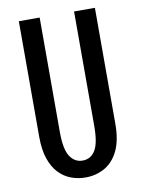

<svg xmlns="http://www.w3.org/2000/svg" viewBox="-81 -757 613 825"><g transform="rotate(-10 225.0 -344.5)"><path d="M225.6 11Q191.6 11 161.5 -0.6Q131.4 -12.1 108.5 -36.8Q85.5 -61.4 72.3 -100.5Q59.1 -139.7 59.1 -195.1V-700H150V-201.4Q150 -125.3 170.5 -94Q191 -62.7 225.6 -62.7Q260.9 -62.7 280.5 -93.9Q300.1 -125 300.1 -200.3V-700H391V-195.1Q391 -121.2 368.6 -75.9Q346.1 -30.6 308.6 -9.8Q271.1 11 225.6 11Z"/></g></svg>

Font: League Mono Thin Condensed
Style: Regular
Weight: 100
Width: 1
Designer: Tyler Finck
Foundry: The League of Moveable Type / Tyler Finck
Version: Version 2.300;RELEASE